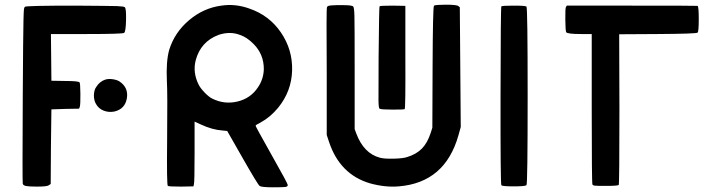

<svg xmlns="http://www.w3.org/2000/svg" viewBox="-20 -792 3090 818"><path d="M86 -763Q91 -768 299 -768Q449 -767 478.5 -766Q508 -765 512 -761Q518 -755 517 -707Q516 -658 509 -652Q503 -647 350 -647H197L198 -548L199 -448L257 -447Q314 -447 319 -441Q322 -437 322.5 -392.5Q323 -348 320 -337L317 -329L258 -328L199 -326L197 -168L196 -8L188 -3Q182 3 138 3Q103 3 91 0.5Q79 -2 77 -9Q75 -16 77 -387Q78 -527 78.5 -596.5Q79 -666 80 -705.5Q81 -745 82 -752.5Q83 -760 86 -763ZM429 -453Q442 -457 460 -454.5Q478 -452 489 -445Q528 -419 520.5 -373.5Q513 -328 468 -317Q444 -312 422 -320.5Q400 -329 389 -349Q380 -364 380 -386Q381 -409 389 -420Q404 -445 429 -453Z M923 -768Q982 -777 1041 -756Q1127 -727 1177 -653.5Q1227 -580 1224.5 -491.5Q1222 -403 1165 -333Q1132 -293 1090 -270Q1069 -260 1069 -256Q1069 -253 1137 -132Q1206 -10 1206 -4Q1206 3 1196 4.5Q1186 6 1143 6Q1094 6 1086 0Q1078 -6 1013 -120L948 -234L928 -236Q884 -239 835 -262L809 -274V-144Q809 -12 806 -6L804 2L752 3Q699 3 695 0Q690 -4 692 -195Q694 -398 691 -446Q687 -531 701 -580Q724 -654 785.5 -706Q847 -758 923 -768ZM1003 -643Q960 -660 910 -643Q835 -614 814 -536Q800 -483 827 -430Q835 -415 852.5 -397Q870 -379 884 -372Q936 -346 992 -359.5Q1048 -373 1079 -420Q1103 -455 1104 -498Q1104 -561 1060 -605Q1031 -634 1003 -643Z M1392 -769Q1416 -771 1445 -770Q1480 -770 1485 -764Q1489 -760 1490 -723.5Q1491 -687 1491 -500V-242L1498 -223Q1530 -138 1599 -120Q1617 -115 1657.5 -116Q1698 -117 1715 -123Q1754 -135 1777.5 -159Q1801 -183 1815 -226L1822 -248L1823 -506Q1824 -763 1829 -768Q1837 -772 1880 -772Q1926 -772 1933 -766L1939 -761L1941 -506L1943 -251L1933 -215Q1876 -14 1679 2Q1621 7 1556 -11Q1428 -49 1382 -187L1372 -217V-486Q1370 -753 1373 -761Q1374 -768 1392 -769ZM1597 -765Q1598 -768 1653 -768L1707 -767V-548Q1708 -330 1704 -327Q1700 -325 1652 -325Q1604 -325 1597 -329Q1593 -332 1592.5 -363Q1592 -394 1593 -548Q1595 -763 1597 -765Z M2116 -765Q2121 -768 2169 -768Q2219 -768 2223 -764Q2228 -758 2228 -383Q2228 -6 2223 -3Q2217 2 2168 2Q2119 2 2116 -3Q2112 -8 2112.5 -384.5Q2113 -761 2116 -765Z M2391 -762 2395 -768H2671Q2949 -768 2952 -767Q2957 -764 2957 -711Q2957 -657 2952 -653Q2947 -648 2782 -647L2618 -646L2619 -328Q2619 -7 2616 -4Q2612 0 2560 0Q2522 0 2514 -1Q2506 -2 2504 -6Q2501 -12 2501 -329V-647H2455Q2397 -647 2392 -655Q2389 -663 2388.5 -709.5Q2388 -756 2391 -762Z"/></svg>

Font: FoundationOne
Style: Medium
Weight: 500
Version: Version 0.4